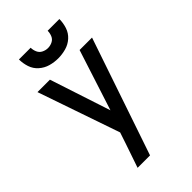

<svg xmlns="http://www.w3.org/2000/svg" viewBox="-279 -837 1135 1135"><g transform="rotate(-45 288.0 -269.5)"><path d="M162 205H266L516 -530H412L289 -149L164 -530H60L237 -16L214 53Q201 91 188 129Q175 167 162 205ZM288 -584Q321 -584 353.5 -593Q386 -602 411 -624.5Q436 -647 446.5 -679Q457 -711 457 -744H359Q359 -725 351.5 -706.5Q344 -688 326 -679Q308 -670 288 -670Q269 -670 251 -679Q233 -688 225 -706.5Q217 -725 217 -744H119Q119 -711 129.5 -679Q140 -647 165.5 -624.5Q191 -602 223 -593Q255 -584 288 -584Z"/></g></svg>

Font: Iosevka Sparkle Medium
Style: Regular
Weight: 500
Designer: Belleve Invis
Foundry: Belleve Invis
Version: Version 4.5.0; ttfautohint (v1.8.3)